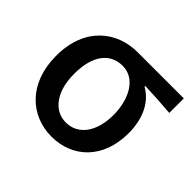

<svg xmlns="http://www.w3.org/2000/svg" viewBox="-136 -716 896 896"><g transform="rotate(45 312.0 -268.5)"><path d="M299 13C438 13 543 -85 543 -253C543 -350 506 -423 442 -459V-464C502 -462 549 -459 610 -454V-550H305C172 -550 48 -461 48 -269C48 -87 163 13 299 13ZM300 -81C222 -81 167 -152 167 -269C167 -397 223 -456 301 -456C386 -456 433 -366 433 -263C433 -150 379 -81 300 -81Z"/></g></svg>

Font: Genne Gothic Medium
Style: Regular
Weight: 500
Designer: Ryoko NISHIZUKA (kana & ideographs); Paul D. Hunt (Latin, Greek & Cyrillic); Wenlong ZHANG (bopomofo); Sandoll Communica
Foundry: Adobe Systems Incorporated
Version: Version 1.004;PS 1.004;hotconv 16.6.51;makeotf.lib2.5.65220